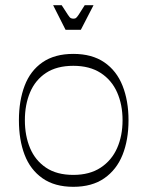

<svg xmlns="http://www.w3.org/2000/svg" viewBox="-20 -705 569 741"><path d="M263 16Q191 16 144 -17Q97 -50 75 -107.5Q53 -165 53 -241Q53 -316 75 -374Q97 -432 144 -464.5Q191 -497 263 -497Q335 -497 382.5 -464.5Q430 -432 453 -374Q476 -316 476 -241Q476 -165 453 -107.5Q430 -50 382.5 -17Q335 16 263 16ZM263 -30Q326 -30 368.5 -58Q411 -86 432 -133.5Q453 -181 453 -241Q453 -301 432 -348.5Q411 -396 368.5 -423.5Q326 -451 263 -451Q199 -451 157.5 -423.5Q116 -396 96 -348.5Q76 -301 76 -241Q76 -181 96 -133.5Q116 -86 157.5 -58Q199 -30 263 -30ZM233 -590 185 -685H218Q235 -659 242 -648Q249 -637 253.5 -635Q258 -633 263 -633Q269 -633 272.5 -635Q276 -637 283.5 -648Q291 -659 307 -685H341L292 -590Z"/></svg>

Font: Ojuju Light
Style: Regular
Weight: 300
Designer: Chisaokwu Joboson, Mirko Velimirovic
Foundry: Udi Foundry
Version: Version 1.000